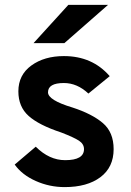

<svg xmlns="http://www.w3.org/2000/svg" viewBox="-20 -752 534 784"><path d="M259 -732H421L243 -576H117ZM244 12Q182 12 126 -13Q70 -38 40 -80L126 -153Q181 -98 246 -98Q323 -98 323 -143Q323 -164 302.5 -177.5Q282 -191 230 -211Q139 -241 97 -278.5Q55 -316 55 -379Q55 -446 108 -484.5Q161 -523 241 -523Q357 -523 428 -441L341 -370Q295 -413 241 -413Q176 -413 176 -375Q176 -343 276 -313Q356 -287 400 -249.5Q444 -212 444 -143Q444 -69 390 -28.5Q336 12 244 12Z"/></svg>

Font: OVRPSS Recut ExtraBold
Style: Regular
Weight: 800
Designer: Giant Group
Foundry: Giant Group
Version: Version 1.001;hotconv 1.0.109;makeotfexe 2.5.65596